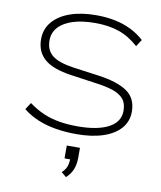

<svg xmlns="http://www.w3.org/2000/svg" viewBox="-103 -795 965 1148"><g transform="rotate(10 379.5 -220.5)"><path d="M393 8Q326 8 266.5 -2Q207 -12 157 -33Q107 -54 67 -86L94 -128Q139 -95 184.5 -75.5Q230 -56 281 -47.5Q332 -39 392 -39Q512 -39 579.5 -74.5Q647 -110 647 -178Q647 -224 624.5 -250Q602 -276 560 -290Q518 -304 457 -312L303 -334Q189 -350 138 -394.5Q87 -439 87 -515Q87 -576 124.5 -620.5Q162 -665 229.5 -689Q297 -713 389 -713Q450 -713 503 -702Q556 -691 600.5 -669Q645 -647 681 -614L654 -572Q597 -623 534.5 -644.5Q472 -666 390 -666Q313 -666 256.5 -648.5Q200 -631 169 -597.5Q138 -564 138 -516Q138 -457 177.5 -425.5Q217 -394 308 -381L460 -360Q579 -344 638 -303.5Q697 -263 697 -181Q697 -123 660.5 -80.5Q624 -38 556 -15Q488 8 393 8ZM377 272 347 247Q368 227 375.5 206Q383 185 383 156L395 163H349V85H429V144Q429 186 416.5 216.5Q404 247 377 272Z"/></g></svg>

Font: Nunito Sans 10pt Expanded ExtraLight
Style: Regular
Weight: 250
Width: 7
Designer: Vernon Adams
Foundry: Vernon Adams
Version: Version 3.101;gftools[0.9.27]